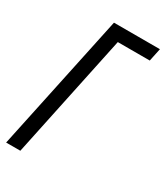

<svg xmlns="http://www.w3.org/2000/svg" viewBox="-180 -791 751 869"><g transform="rotate(30 196.0 -357.0)"><path d="M0 0 151.4 -713.9H391.6L377.4 -646.5H210.4L74.2 0Z"/></g></svg>

Font: Open Sans Condensed
Style: Italic
Weight: 400
Width: 3
Italic angle: -12°
Designer: Monotype Design Team
Foundry: Monotype Imaging Inc.
Version: Version 3.000